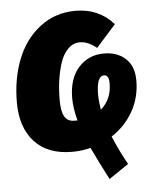

<svg xmlns="http://www.w3.org/2000/svg" viewBox="-51 -595 634 779"><g transform="rotate(-5 266.0 -205.0)"><path d="M506.8 -248Q506.8 -178.2 474.6 -121.8Q442.4 -65.4 387.2 -29.8Q409.2 24.4 443.8 86.9L363.8 141.1Q329.1 74.7 297.9 8.8Q259.8 18.1 223.1 18.1Q123 18.1 69.6 -40.5Q16.1 -99.1 16.1 -200.2Q16.1 -297.9 47.4 -376.7Q78.6 -455.6 140.6 -503.2Q202.6 -550.8 285.2 -550.8Q379.9 -550.8 439.9 -482.9L359.9 -393.1Q325.2 -421.9 292 -421.9Q264.2 -421.9 243.4 -401.1Q222.7 -380.4 211.4 -345.9Q200.2 -311.5 195.1 -273.9Q189.9 -236.3 189.9 -195.8Q189.9 -148.9 202.4 -127.9Q214.8 -106.9 242.2 -106.9H254.9Q241.2 -158.7 241.2 -198.2Q241.2 -278.3 281.5 -323.2Q321.8 -368.2 384.8 -368.2Q439.5 -368.2 473.1 -337.2Q506.8 -306.2 506.8 -248ZM347.2 -204.1Q347.2 -176.8 353 -142.1Q397.9 -180.7 397.9 -246.1Q397.9 -279.8 377.9 -279.8Q347.2 -279.8 347.2 -204.1Z"/></g></svg>

Font: Fira Sans Compressed ExtraBold
Style: Italic
Weight: 800
Width: 3
Italic angle: -8°
Designer: Carrois Corporate & Edenspiekermann AG
Foundry: Carrois Corporate GbR & Edenspiekermann AG
Version: Version 4.203;PS 004.203;hotconv 1.0.88;makeotf.lib2.5.64775